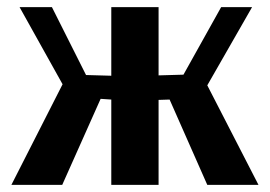

<svg xmlns="http://www.w3.org/2000/svg" viewBox="-20 -520 759 540"><path d="M426 -500V-308L496 -310L602 -500H689L563 -280L707 0H563L457 -240L426 -239V0H293V-240L263 -242L155 0H12L156 -283L35 -500H126L222 -309L293 -307V-500Z"/></svg>

Font: ArsenalBold
Style: Bold
Weight: 700
Designer: Andrij Shevchenko
Foundry: Stairsfor.com
Version: Version 1.000